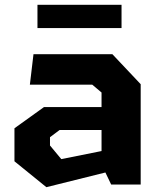

<svg xmlns="http://www.w3.org/2000/svg" viewBox="-20 -766 660 797"><path d="M441.5 0H564V-416.5L446.5 -541H119L104 -414.5H363L401.5 -382V-321.5H162.5L40 -233.5V-96.5L172.5 11L417.5 -50ZM135.5 -649.5H484.5V-746H135.5ZM187.5 -162V-196.5L227.5 -226.5H401.5V-139L234.5 -105.5Z"/></svg>

Font: Monaspace Krypton ExtraBold
Style: Regular
Weight: 800
Designer: Riley Cran & the Lettermatic Team
Foundry: Lettermatic
Version: Version 1.101 (Monaspace Krypton)